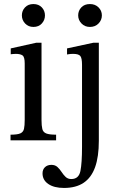

<svg xmlns="http://www.w3.org/2000/svg" viewBox="-20 -693 588 948"><path d="M257 0H32V-28Q66 -28 80.5 -34.5Q95 -41 98.5 -57Q102 -73 102 -101V-380Q102 -412 91 -419.5Q80 -427 58 -427Q48 -427 40.5 -426Q33 -425 33 -425V-454L159 -482H185V-101Q185 -72 189 -56Q193 -40 208.5 -34Q224 -28 257 -28ZM145 -560Q120 -560 104 -577Q88 -594 88 -617Q88 -640 103.5 -656.5Q119 -673 145 -673Q171 -673 186.5 -656.5Q202 -640 202 -617Q202 -594 186.5 -577Q171 -560 145 -560ZM296 235Q247 235 218.5 215.5Q190 196 190 163Q190 144 202 132.5Q214 121 234 121Q252 121 263.5 131.5Q275 142 284 156Q293 170 304 180.5Q315 191 332 191Q369 191 377 151.5Q385 112 385 32V-373Q385 -406 376.5 -416.5Q368 -427 341 -427Q329 -427 320 -425.5Q311 -424 311 -424V-454L441 -482H468V2Q468 81 449.5 132.5Q431 184 393 209.5Q355 235 296 235ZM424 -560Q399 -560 382.5 -577Q366 -594 366 -617Q366 -640 381.5 -656.5Q397 -673 424 -673Q450 -673 466.5 -656.5Q483 -640 483 -617Q483 -594 466.5 -577Q450 -560 424 -560Z"/></svg>

Font: STIX Two Text
Style: Regular
Weight: 400
Designer: Ross Mills, John Hudson & Paul Hanslow, Tiro Typeworks Ltd; with prior portions MicroPress Inc., and Coen Hoffman.
Foundry: Tiro Typeworks Ltd
Version: Version 2.13 b171